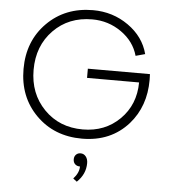

<svg xmlns="http://www.w3.org/2000/svg" viewBox="-64 -785 989 1121"><g transform="rotate(5 430.5 -225.0)"><path d="M740 -331H435V-385H799Q800 -368 800 -351Q800 -196 708 -91Q605 25 436 25Q273 25 167 -81Q61 -187 61 -351Q61 -515 167 -621.5Q273 -728 436 -728Q552 -728 643.5 -663.5Q735 -599 761 -499L706 -484Q683 -567 607 -620.5Q531 -674 436 -674Q298 -674 209 -583Q120 -492 120 -351Q120 -212 209 -120.5Q298 -29 436 -29Q566 -29 652.5 -114.5Q739 -200 740 -331ZM439 188Q421 188 410 177.5Q399 167 399 149Q399 132 409.5 121.5Q420 111 436 111Q455 111 467 126Q479 141 479 165Q479 230 428 278L406 261Q439 225 439 188Z"/></g></svg>

Font: Metropolitano Light
Style: Regular
Weight: 300
Designer: Fonts by Alex Slobzheninov & Chris M. Simpson / Changes by Cristiano Sobral
Foundry: Fonts by Alex Slobzheninov & Chris M. Simpson / Changes by Cristiano Sobral
Version: Version 1.00;August 30, 2020;FontCreator 13.0.0.2681 64-bit